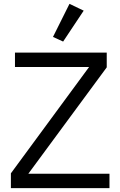

<svg xmlns="http://www.w3.org/2000/svg" viewBox="-20 -969 620 989"><path d="M543.9 0V-74.2H126L529.8 -622.1V-698.2H57.1V-624H439L36.1 -76.2V0ZM305.2 -754.9 411.1 -914.1 337.9 -949.2 252.9 -778.8Z"/></svg>

Font: Plexus Sans
Style: Regular
Weight: 400
Version: Version 2.001;PS 002.001;hotconv 1.0.70;makeotf.lib2.5.58329